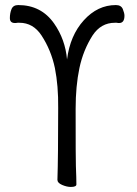

<svg xmlns="http://www.w3.org/2000/svg" viewBox="-20 -730 540 759"><path d="M260 9Q244 9 225.5 1Q207 -7 207 -19Q210 -108 210 -303Q211 -391 197 -461Q182 -532 144 -590Q111 -640 57 -640Q53 -640 49.5 -640Q46 -640 42 -639H39Q19 -639 19 -658.5Q19 -678 25.5 -694Q32 -710 52 -710Q143 -710 194 -637Q238 -574 245 -495Q257 -590 311.5 -650Q366 -710 438 -710Q459 -710 465.5 -694Q472 -678 472 -668Q472 -639 451 -639H448Q444 -640 441 -640Q438 -640 434 -640Q379 -640 346 -590Q309 -532 294 -461Q279 -390 279 -300Q279 -95 280 -74Q282 -25 282 -1Q282 9 260 9Z"/></svg>

Font: LXGW WenKai Mono Lite
Style: Regular
Weight: 400
Monospace: yes
Designer: LXGW / Fontworks Inc.
Foundry: LXGW / Fontworks Inc.
Version: Version 1.520; June 14, 2025